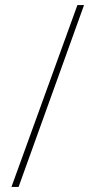

<svg xmlns="http://www.w3.org/2000/svg" viewBox="-20 -734 368 754"><path d="M310 -714H284L25 0H53Z"/></svg>

Font: Noto Sans Bengali ExtraCondensed Thin
Style: Regular
Weight: 100
Width: 2
Designer: Joana Ranito - Universal Thirst; Jelle Bosma - Monotype Design Team
Foundry: Universal Thirst ehf.
Version: Version 3.000